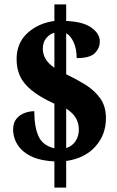

<svg xmlns="http://www.w3.org/2000/svg" viewBox="-20 -780 537 879"><path d="M229 -41Q172 -44 135 -59Q98 -74 77 -96.5Q56 -119 48 -142.5Q40 -166 40 -186Q40 -218 55.5 -236.5Q71 -255 93.5 -263Q116 -271 137 -271Q137 -200 156 -157Q175 -114 229 -101V-305Q160 -337 122.5 -368.5Q85 -400 70.5 -434Q56 -468 56 -509Q56 -583 105.5 -628.5Q155 -674 229 -684V-760H283V-684Q360 -681 398.5 -653.5Q437 -626 437 -590Q437 -560 414.5 -537Q392 -514 331 -514Q331 -557 317 -587Q303 -617 283 -628V-440Q327 -419 369 -393.5Q411 -368 438 -331Q465 -294 465 -239Q465 -163 416.5 -109Q368 -55 283 -43V79H229ZM229 -630Q210 -626 193 -607Q176 -588 176 -557Q176 -532 188.5 -510.5Q201 -489 229 -470ZM283 -102Q311 -111 326 -134Q341 -157 341 -187Q341 -215 328 -238.5Q315 -262 283 -283Z"/></svg>

Font: Noto Serif Condensed Black
Style: Regular
Weight: 900
Width: 3
Designer: Monotype Design Team
Foundry: Monotype Imaging Inc.
Version: Version 2.015; ttfautohint (v1.8.4.7-5d5b)